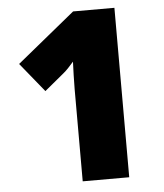

<svg xmlns="http://www.w3.org/2000/svg" viewBox="-52 -760 689 806"><g transform="rotate(-5 293.0 -357.0)"><path d="M460 0H264V-353Q264 -363 264 -389Q264 -415 265 -447Q266 -479 267 -504Q254 -489 243.5 -478Q233 -467 222 -458L141 -391L41 -514L286 -714H460Z"/></g></svg>

Font: Noto Sans Armenian Black
Style: Regular
Weight: 900
Version: Version 2.007